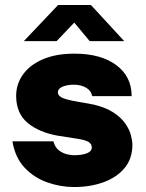

<svg xmlns="http://www.w3.org/2000/svg" viewBox="-20 -743 586 773"><path d="M278 10Q224 10 171 -8.5Q118 -27 79.5 -67.5Q41 -108 30 -174H195Q201.5 -149 218 -137Q234.5 -125 251.5 -121.5Q268.5 -118 277 -118Q309.5 -118 329.5 -125.8Q349.5 -133.5 349.5 -149Q349.5 -163.5 336 -171.8Q322.5 -180 287.5 -185L211 -197Q137 -210.5 91.5 -248Q46 -285.5 45 -355Q44.5 -403 71.8 -442Q99 -481 151.8 -504Q204.5 -527 280 -527Q386 -527 448 -481Q510 -435 510 -356H351.5Q346 -379.5 325 -390.8Q304 -402 277.5 -402Q250.5 -402 231.8 -394Q213 -386 213 -371Q213 -357.5 231 -349.2Q249 -341 290.5 -334L357 -322Q407 -310 437.8 -289.5Q468.5 -269 484.8 -245.2Q501 -221.5 507 -198.8Q513 -176 513 -160Q513 -104.5 481.8 -66.8Q450.5 -29 397.2 -9.5Q344 10 278 10ZM76 -577.5 214 -723H346L480 -577.5H341L279 -652L208 -577.5Z"/></svg>

Font: Public Sans Thin Black
Style: Regular
Weight: 900
Version: Version 2.001